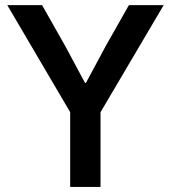

<svg xmlns="http://www.w3.org/2000/svg" viewBox="-20 -740 677 760"><path d="M257.8 -295.9 8.8 -719.7H146.5L238.3 -557.6L316.4 -412.1H320.3L398.4 -557.6L490.2 -719.7H627.9L377.9 -295.9V0H257.8Z"/></svg>

Font: Reddit Sans Fudge SemiBold
Style: Regular
Weight: 600
Designer: Stephen Hutchings
Foundry: Reddit
Version: Version 1.011